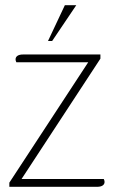

<svg xmlns="http://www.w3.org/2000/svg" viewBox="-20 -720 441 740"><path d="M16 -16 320 -480H43Q40 -486 40 -491Q40 -500 47.5 -505Q55 -510 69 -510H367V-494L63 -30H380Q383 -24 383 -19Q383 -10 375.5 -5Q368 0 354 0H16ZM230 -700H274L181 -562H165Z"/></svg>

Font: Thasadith
Style: Regular
Weight: 400
Designer: Cadson Demak Co.,Ltd.
Foundry: Cadson Demak Co.,Ltd.
Version: Version 1.000; ttfautohint (v1.6)